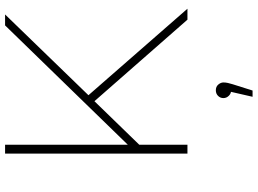

<svg xmlns="http://www.w3.org/2000/svg" viewBox="-146 -594 990 737"><g transform="rotate(-90 348.5 -225.0)"><path d="M128 0V-700H162V-229L620 -700H662L352 -380L684 0H642L329 -357L162 -185V0ZM346 250 365 167Q357 166 350 159Q341 150 341 138Q341 126 349.5 117.5Q358 109 371 109Q385 109 393 118.5Q401 128 401 138Q401 147 399 155.5Q397 164 394 174L370 250Z"/></g></svg>

Font: Montserrat Thin ExtraLight
Style: Regular
Weight: 250
Version: Version 9.000